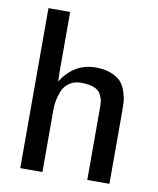

<svg xmlns="http://www.w3.org/2000/svg" viewBox="-80 -758 676 821"><g transform="rotate(10 258.5 -347.5)"><path d="M64 0V-694.8H158.2V-435.1L159.2 -393.1Q214.4 -480 308.1 -480Q348.1 -480 376.5 -468Q404.8 -456.1 418.9 -439.9Q433.1 -423.8 441.2 -397.9Q449.2 -372.1 450.2 -355.5Q451.2 -338.9 451.2 -314.9V0H355V-315.9Q355 -333 353 -344.5Q351.1 -356 342.5 -372.1Q334 -388.2 312.5 -396.5Q291 -404.8 257.8 -404.8Q227.1 -404.8 205.6 -389.4Q184.1 -374 175 -349.6Q166 -325.2 163.1 -306.6Q160.2 -288.1 160.2 -270V0Z"/></g></svg>

Font: CMU Bright
Style: SemiBold
Weight: 600
Version: Version 0.7.0